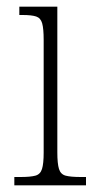

<svg xmlns="http://www.w3.org/2000/svg" viewBox="-20 -556 286 576"><path d="M23 0V-25H42Q71 -25 86 -29Q101 -33 106 -49Q111 -65 111 -98V-436Q111 -470 106.5 -486Q102 -502 88.5 -506.5Q75 -511 48 -511H38V-536H152V-99Q152 -65 157 -49Q162 -33 177 -29Q192 -25 222 -25H238V0Z"/></svg>

Font: Noto Serif Condensed ExtraLight
Style: Regular
Weight: 200
Width: 3
Designer: Monotype Design Team
Foundry: Monotype Imaging Inc.
Version: Version 2.013; ttfautohint (v1.8.4.7-5d5b)